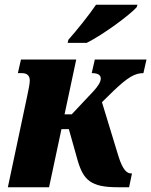

<svg xmlns="http://www.w3.org/2000/svg" viewBox="-20 -786 635 806"><path d="M264 -606H344C414 -641 526 -724 554 -756L557 -766H383C354 -723 301 -657 267 -619ZM13 0H186L238 -244H269L307 -109C331 -30 362 0 473 0H522L534 -58H530C515 -58 496 -69 477 -131L408 -357L457 -405C518 -463 547 -479 582 -479L595 -536H378L365 -479C392 -479 403 -471 403 -456C403 -442 391 -424 375 -406L281 -306H251L300 -536H68L55 -479H72C96 -479 105 -466 105 -448C105 -434 100 -411 94 -382Z"/></svg>

Font: Noto Serif Condensed Black
Style: Italic
Weight: 900
Width: 3
Italic angle: -12°
Designer: Monotype Design Team
Foundry: Monotype Imaging Inc.
Version: Version 2.013